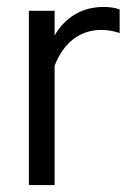

<svg xmlns="http://www.w3.org/2000/svg" viewBox="-20 -532 386 552"><path d="M63 0H137V-343C163 -410 210 -446 272 -446C289 -446 306 -443 324 -437V-505C309 -510 296 -512 277 -512C216 -512 167 -482 137 -430V-501H63Z"/></svg>

Font: Red Hat Display
Style: Regular
Weight: 400
Designer: Pentagram, MCKL
Foundry: Pentagram, MCKL
Version: Version 1.023